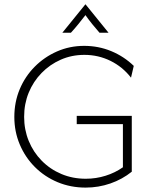

<svg xmlns="http://www.w3.org/2000/svg" viewBox="-20 -843 693 872"><path d="M368.8 9Q300.7 9 241.7 -15.6Q182.6 -40.3 138.5 -84.4Q94.4 -128.5 69.8 -186.8Q45.1 -245.1 45.1 -311.8Q45.1 -379.2 69.4 -437.5Q93.8 -495.8 137.5 -539.9Q181.2 -584 238.9 -609.4Q296.5 -634.7 362.5 -634.7Q427.1 -634.7 485.1 -610.8Q543.1 -586.8 587.5 -543.8L575 -490.3Q536.8 -539.6 481.6 -566.7Q426.4 -593.8 363.2 -593.8Q305.6 -593.8 255.9 -571.9Q206.2 -550 168.8 -511.5Q131.2 -472.9 110.4 -422.2Q89.6 -371.5 89.6 -312.5Q89.6 -254.2 110.4 -203.1Q131.2 -152.1 169.4 -113.2Q207.6 -74.3 258.7 -52.8Q309.7 -31.2 369.4 -31.2Q416 -31.2 459.4 -44.8Q502.8 -58.3 538.2 -83.3V-279.2H328.5V-316.7H578.5V-63.2Q535.4 -28.5 481.2 -9.7Q427.1 9 368.8 9ZM263.2 -694.4 367.4 -822.9H368.8L472.9 -694.4H431.9Q415.3 -713.2 399.3 -733Q383.3 -752.8 368.1 -774.3Q351.4 -752.8 335.4 -733Q319.4 -713.2 302.1 -694.4Z"/></svg>

Font: Afacad Flux ExtraLight
Style: Regular
Weight: 250
Designer: Kristian Moeller
Foundry: Dicotype
Version: Version 1.100